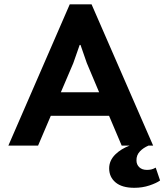

<svg xmlns="http://www.w3.org/2000/svg" viewBox="-20 -687 775 906"><path d="M494.6 -140.6H219.7L159.7 0H19.5L309.1 -666.5H412.1L702.6 0H680.7Q655.3 11.2 640.6 26.9Q623 45.4 624 70.3Q624 89.4 637.2 102.1Q650.4 114.7 673.3 114.7Q683.6 114.7 693.1 112.8Q702.6 110.8 714.8 104L735.4 164.6Q718.8 176.8 685.5 188Q652.3 199.2 613.8 199.2Q555.7 199.2 525.4 173.8Q495.1 148.4 495.1 107.4Q495.1 70.3 524.4 41.5Q550.8 15.6 591.8 0H554.2ZM267.1 -251.5H447.8L389.6 -389.6L359.9 -475.1H356L325.7 -388.7Z"/></svg>

Font: PT Astra Sans
Style: Bold
Weight: 700
Designer: A.Korolkova, I. Chaeva
Foundry: ParaType Ltd
Version: Version 1.001; ttfautohint (v1.6)